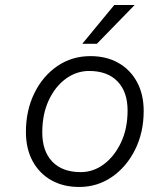

<svg xmlns="http://www.w3.org/2000/svg" viewBox="-20 -734 591 763"><path d="M515 -714 365 -560H307L434 -714ZM83 -210Q83 -295 116.5 -363.5Q150 -432 208 -471.5Q266 -511 339 -511Q403 -511 450.5 -484Q498 -457 524.5 -408Q551 -359 551 -293Q551 -208 517 -139.5Q483 -71 425 -31Q367 9 295 9Q231 9 183.5 -18Q136 -45 109.5 -94Q83 -143 83 -210ZM487 -295Q487 -369 447 -410.5Q407 -452 334 -452Q284 -452 241.5 -421Q199 -390 173.5 -335Q148 -280 148 -208Q148 -133 188 -91.5Q228 -50 301 -50Q351 -50 393 -81.5Q435 -113 461 -168Q487 -223 487 -295Z"/></svg>

Font: Overused Grotesk Book
Style: Italic
Weight: 350
Italic angle: -10°
Version: Version 0.003